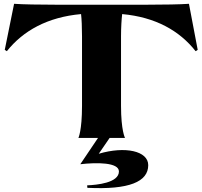

<svg xmlns="http://www.w3.org/2000/svg" viewBox="-20 -725 1064 1009"><path d="M513 -700C383 -701 152 -698 54 -705L5 -463L16 -456C102 -564 230 -635 406 -651C409 -626 411 -581 411 -534V-169C411 -38 392 0 392 0H495L402 138C489 128 605 128 605 176C605 236 489 247 438 249L439 262C659 273 759 230 759 143C759 68 637 42 499 83L556 0H637C637 0 616 -38 616 -169V-534C616 -581 619 -626 622 -651C797 -635 923 -564 1008 -456L1019 -463L973 -705C875 -698 644 -701 513 -700Z"/></svg>

Font: Coconat
Style: Bold
Weight: 900
Width: 8
Designer: Sara Lavazza
Foundry: Collletttivo
Version: Version 1.000;Glyphs 3.2 (3217)